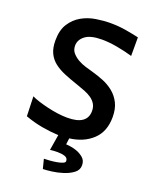

<svg xmlns="http://www.w3.org/2000/svg" viewBox="-170 -804 898 1127"><g transform="rotate(20 279.5 -240.5)"><path d="M271 -102Q334 -102 364.5 -124Q395 -146 395 -188Q395 -214 384 -232Q373 -250 354.5 -263Q336 -276 311.5 -285.5Q287 -295 261 -304Q213 -320 174.5 -336Q136 -352 108.5 -373.5Q81 -395 66 -426.5Q51 -458 51 -505Q51 -570 77.5 -610.5Q104 -651 144 -673.5Q184 -696 231.5 -703.5Q279 -711 320 -711Q372 -711 418.5 -703Q465 -695 500 -687V-571Q452 -585 401 -594Q350 -603 308 -603Q236 -603 203 -577.5Q170 -552 170 -516Q170 -489 185.5 -471Q201 -453 223.5 -440Q246 -427 271.5 -419.5Q297 -412 318 -406Q354 -396 390 -381.5Q426 -367 455.5 -343Q485 -319 503 -283.5Q521 -248 521 -196Q521 -106 466.5 -54.5Q412 -3 324 8L319 47Q355 49 384 59Q408 67 428.5 84Q449 101 449 131Q449 161 423.5 180Q398 199 363.5 210Q329 221 294 225.5Q259 230 240 230L225 171Q237 171 258.5 169.5Q280 168 301 164.5Q322 161 337.5 155Q353 149 353 140Q353 120 333.5 113.5Q314 107 288 107Q263 107 241 110L257 12Q210 10 155 0.5Q100 -9 46 -29L42 -152Q60 -143 87 -134.5Q114 -126 145.5 -118.5Q177 -111 209.5 -106.5Q242 -102 271 -102Z"/></g></svg>

Font: CantoraOne
Style: Regular
Weight: 400
Designer: Pablo Impallari, Rodrigo Fuenzalida
Foundry: Pablo Impallari
Version: Version 1.001; ttfautohint (v0.8) -G 200 -r 50